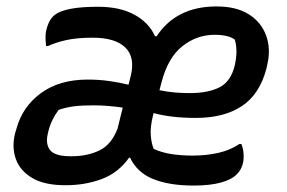

<svg xmlns="http://www.w3.org/2000/svg" viewBox="-20 -565 890 596"><path d="M285 -544Q352 -544 397 -519.5Q442 -495 461 -453L466 -452Q527 -545 652 -545Q714 -545 752.5 -520.5Q791 -496 806 -455Q821 -414 810 -366Q809 -362 808.5 -358.5Q808 -355 807 -352Q786 -272 730.5 -235.5Q675 -199 589 -199Q547 -199 514.5 -203Q482 -207 457 -214L455 -207Q446 -170 448 -145Q450 -120 457 -103Q480 -92 510.5 -87Q541 -82 578 -82Q621 -82 658 -90.5Q695 -99 723 -118H729Q734 -107 735.5 -94Q737 -81 736 -70Q733 -41 714 -23Q698 -7 664.5 2Q631 11 581 11Q506 11 456 -9Q406 -29 384 -75L381 -76Q348 -29 296.5 -9.5Q245 10 183 10Q118 10 80 -12.5Q42 -35 29 -72Q16 -109 27 -152L31 -165Q49 -233 106.5 -275.5Q164 -318 252 -318Q287 -318 319 -313.5Q351 -309 379 -302L386 -330Q400 -388 368.5 -418Q337 -448 268 -448Q219 -448 185.5 -440.5Q152 -433 129 -422H123Q122 -430 121.5 -441Q121 -452 122 -463Q125 -480 131.5 -494.5Q138 -509 150 -519Q166 -531 198.5 -537.5Q231 -544 285 -544ZM481 -308 475 -285Q499 -280 522 -278Q545 -276 569 -276Q626 -276 661.5 -294Q697 -312 709 -363Q714 -386 714 -405Q714 -424 709 -442Q689 -457 646 -457Q591 -457 546 -421.5Q501 -386 481 -308ZM199 -80H203Q251 -80 288.5 -98Q326 -116 345 -166L361 -231Q340 -234 317.5 -236Q295 -238 270 -238Q233 -238 209.5 -235Q186 -232 162 -224Q151 -209 143 -193Q135 -177 130 -157L128 -148Q121 -117 136 -98.5Q151 -80 199 -80Z"/></svg>

Font: Recursive Sn Csl St Med
Style: Italic
Weight: 500
Italic angle: -15°
Version: Version 1.079;hotconv 1.0.112;makeotfexe 2.5.65598; ttfautoh